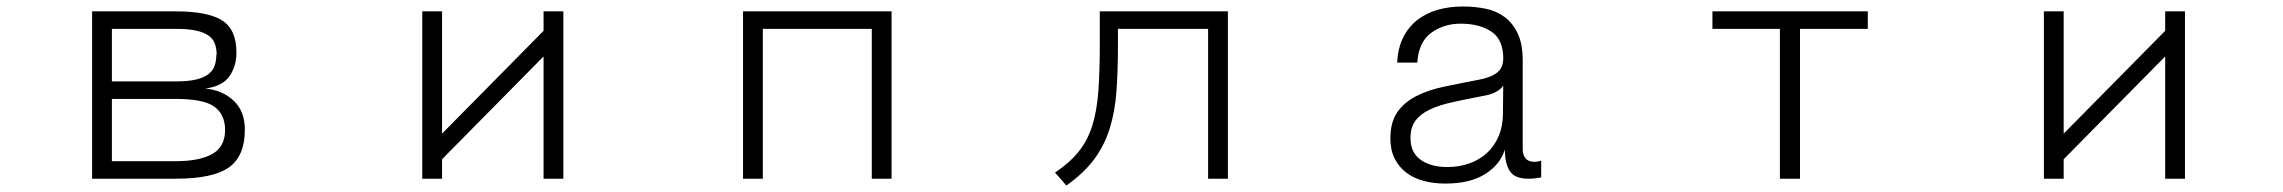

<svg xmlns="http://www.w3.org/2000/svg" viewBox="-20 -511 7040 592"><path d="M674 -110Q674 -158 641 -182Q608 -206 522 -206H325V-14H521Q596 -14 635 -36.5Q674 -59 674 -110ZM648 -342Q648 -360 643 -375Q638 -390 624 -400.5Q610 -411 585.5 -416.5Q561 -422 522 -422H325V-260H521Q561 -260 585.5 -266Q610 -272 623.5 -283Q637 -294 642 -309Q647 -324 647 -342ZM735 -111Q735 -30 686 5Q637 40 522 40H264V-476H521Q621 -476 665 -448Q709 -420 709 -349Q709 -307 687.5 -276Q666 -245 613 -238Q666 -233 700.5 -200.5Q735 -168 735 -111Z M1717 40H1656V-337L1343 -20V40H1282V-476H1343V-99L1656 -416V-476H1717Z M2729 40H2668V-422H2332V40H2271V-476H2729Z M3766 40H3705V-422H3427V-373Q3427 -294 3422.5 -231Q3418 -168 3402 -116Q3386 -64 3354.5 -21Q3323 22 3268 61L3233 21Q3278 -9 3305.5 -43Q3333 -77 3347.5 -122.5Q3362 -168 3366.5 -229Q3371 -290 3371 -373V-476H3766Z M4615 -247Q4608 -236 4593 -228Q4578 -220 4562 -217Q4505 -206 4461 -196.5Q4417 -187 4388 -173Q4359 -159 4344 -138.5Q4329 -118 4329 -86Q4329 -41 4360 -18.5Q4391 4 4443 4Q4480 4 4511.5 -7.5Q4543 -19 4565.5 -40Q4588 -61 4601 -91.5Q4614 -122 4614 -160ZM4732 36Q4721 38 4712.5 39Q4704 40 4692 40Q4650 40 4635 16Q4620 -8 4620 -50Q4606 -4 4559.5 25.5Q4513 55 4436 55Q4401 55 4370.5 47Q4340 39 4317 22Q4294 5 4280.5 -21.5Q4267 -48 4267 -84Q4267 -134 4288 -164.5Q4309 -195 4345.5 -214Q4382 -233 4431.5 -243.5Q4481 -254 4539 -265Q4577 -272 4596 -287Q4615 -302 4615 -331Q4615 -389 4578.5 -413.5Q4542 -438 4484 -438Q4431 -438 4392.5 -409.5Q4354 -381 4350 -318H4288Q4290 -362 4306 -394.5Q4322 -427 4349 -448.5Q4376 -470 4412 -480.5Q4448 -491 4491 -491Q4528 -491 4561.5 -484Q4595 -477 4620 -458Q4645 -439 4660 -407Q4675 -375 4675 -325V-51Q4675 -33 4684 -22.5Q4693 -12 4711 -12Q4716 -12 4721.5 -13Q4727 -14 4732 -16Z M5739 -422H5530V40H5468V-422H5260V-476H5739Z M6717 40H6656V-337L6343 -20V40H6282V-476H6343V-99L6656 -416V-476H6717Z"/></svg>

Font: NanumGothicCoding
Style: Regular
Weight: 400
Monospace: yes
Designer: Kwon Bruce; Nicolas Noh; Sung-woo Choi; Go-un Cha; Soo-hyun Park;
Foundry: NHN Corporation
Version: Version 2.000;PS 1;hotconv 1.0.49;makeotf.lib2.0.14853